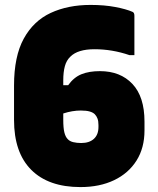

<svg xmlns="http://www.w3.org/2000/svg" viewBox="-20 -740 640 780"><path d="M348 -720Q404 -720 448.5 -711.5Q493 -703 518 -692Q526 -689 526 -676V-516H506Q436 -540 364 -540Q296 -540 266 -510Q250 -495 243.5 -471Q237 -447 237 -414V-394H257Q280 -426 311 -438.5Q342 -451 386 -451Q469 -451 518 -399Q567 -347 567 -246V-210Q567 -139 534.5 -87.5Q502 -36 443.5 -8Q385 20 307 20Q177 20 107 -50Q37 -120 37 -253V-392Q37 -511 76.5 -583Q116 -655 186 -687.5Q256 -720 348 -720ZM255 -175Q263 -166 277.5 -162.5Q292 -159 310 -159Q343 -159 361.5 -176Q380 -193 380 -224V-232Q380 -248 376 -258.5Q372 -269 365 -276Q358 -283 344.5 -287Q331 -291 308 -291Q274 -291 237 -279V-254Q237 -220 241.5 -202Q246 -184 255 -175Z"/></svg>

Font: Recursive Sn Lnr St Blk
Style: Regular
Weight: 900
Version: Version 1.079;hotconv 1.0.112;makeotfexe 2.5.65598; ttfautoh